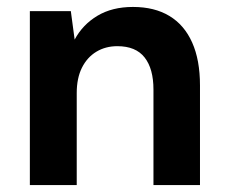

<svg xmlns="http://www.w3.org/2000/svg" viewBox="-20 -533 656 553"><path d="M66 0V-501H184L195 -419Q218 -462 260.5 -487.5Q303 -513 363 -513Q425 -513 468 -487Q511 -461 533.5 -410.5Q556 -360 556 -287V0H422V-275Q422 -335 396.5 -367.5Q371 -400 318 -400Q284 -400 257.5 -384Q231 -368 216 -338Q201 -308 201 -265V0Z"/></svg>

Font: DM Sans 17pt
Style: Bold
Weight: 700
Version: Version 4.004;gftools[0.9.30]